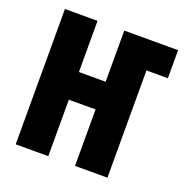

<svg xmlns="http://www.w3.org/2000/svg" viewBox="-128 -833 926 952"><g transform="rotate(20 335.5 -357.0)"><path d="M227 0V-298H368V0H539V-566H652V-714H368V-444H227V-714H55V0Z"/></g></svg>

Font: Noto Sans Display Condensed Black
Style: Regular
Weight: 900
Width: 3
Designer: Monotype Design team
Foundry: Monotype Imaging Inc.
Version: 1.000